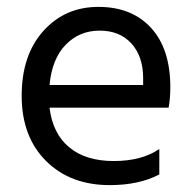

<svg xmlns="http://www.w3.org/2000/svg" viewBox="-20 -533 562 558"><path d="M124 -286H396V-306Q396 -369 362 -406.5Q328 -444 269.5 -444Q211 -444 171 -403Q131 -362 124 -286ZM299 5Q184 5 113.5 -65.5Q43 -136 43 -254.5Q43 -373 106 -443Q169 -513 266 -513Q363 -513 419 -452Q475 -391 475 -279Q475 -247 470 -220H124Q133 -145 181 -105Q229 -65 310.5 -65Q392 -65 443 -100V-26Q384 5 299 5Z"/></svg>

Font: Hind Colombo
Style: Regular
Weight: 400
Designer: Jyotish Sonowal, Aditi Pimprikar
Foundry: Indian Type Foundry
Version: Version 1.000;PS 1.0;hotconv 1.0.86;makeotf.lib2.5.63406; tt